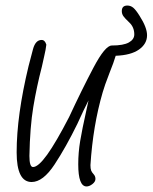

<svg xmlns="http://www.w3.org/2000/svg" viewBox="-20 -648 550 692"><path d="M397 -447Q390 -423 375 -386Q356 -337 350 -315Q315 -195 306 -53Q306 -40 308.5 -33.5Q311 -27 317.5 -20Q324 -13 324 -3Q324 7 313 15.5Q302 24 292 24Q262 24 262 -56Q262 -98 269 -140Q276 -182 291 -249L299 -286Q282 -253 259 -202Q218 -118 176.5 -55Q135 8 94 8Q40 8 40 -99Q40 -232 83 -410L99 -471Q108 -504 130 -504Q142 -504 147 -487Q145 -469 139 -444Q133 -419 131 -408Q112 -335 100 -262.5Q88 -190 86 -86Q86 -46 99 -46Q118 -46 150 -90.5Q182 -135 229 -226Q275 -325 317 -404.5Q359 -484 383 -484Q425 -484 444.5 -495Q464 -506 464 -524Q464 -550 446 -567Q430 -582 424.5 -590Q419 -598 419 -608Q419 -628 439 -628Q451 -628 460.5 -620Q470 -612 483 -591Q510 -549 510 -521Q510 -490 481 -469.5Q452 -449 397 -447Z"/></svg>

Font: Bad Script
Style: Regular
Weight: 400
Italic angle: -10°
Designer: Roman Shchyukin (Gaslight Type Foundry), Cyreal (Charset Expansion)
Foundry: Gaslight
Version: Version 2.000